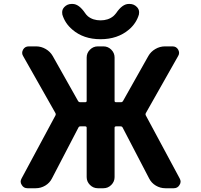

<svg xmlns="http://www.w3.org/2000/svg" viewBox="-20 -995 1040 994"><path d="M835.9 -20.5Q809.6 -20.5 786.6 -34.2Q763.7 -47.9 752 -71.3L615.2 -334Q612.3 -340.8 604.5 -340.8H581.1Q573.2 -340.8 573.2 -334V-78.1Q573.2 -54.7 556.2 -37.6Q539.1 -20.5 515.6 -20.5H486.3Q462.9 -20.5 445.8 -37.6Q428.7 -54.7 428.7 -78.1V-334Q428.7 -340.8 420.9 -340.8H395.5Q388.7 -340.8 385.7 -334L249 -71.3Q237.3 -47.9 214.4 -34.2Q191.4 -20.5 165 -20.5H122.1Q102.5 -20.5 92.8 -37.1Q86.9 -45.9 86.9 -54.7Q86.9 -62.5 91.8 -71.3L266.6 -396.5Q270.5 -403.3 266.6 -410.2L99.6 -705.1Q94.7 -712.9 94.7 -721.2Q94.7 -729.5 99.6 -738.3Q109.4 -754.9 128.9 -754.9H167Q193.4 -754.9 216.8 -741.2Q240.2 -727.5 252.9 -705.1L383.8 -472.7Q387.7 -465.8 395.5 -465.8H420.9Q428.7 -465.8 428.7 -472.7V-697.3Q428.7 -720.7 445.8 -737.8Q462.9 -754.9 486.3 -754.9H515.6Q539.1 -754.9 556.2 -737.8Q573.2 -720.7 573.2 -697.3V-472.7Q573.2 -465.8 581.1 -465.8H606.4Q613.3 -465.8 617.2 -472.7L748 -705.1Q760.7 -727.5 784.2 -741.2Q807.6 -754.9 834 -754.9H873Q892.6 -754.9 902.3 -738.3Q907.2 -729.5 907.2 -721.2Q907.2 -712.9 902.3 -705.1L735.4 -410.2Q731.4 -403.3 735.4 -396.5L910.2 -71.3Q915 -62.5 915 -54.7Q915 -45.9 909.2 -37.1Q899.4 -20.5 879.9 -20.5ZM302.7 -919.9Q301.8 -925.8 301.8 -931.6Q301.8 -946.3 312.5 -958Q328.1 -974.6 350.6 -974.6H355.5Q388.7 -974.6 420.9 -926.8Q426.8 -918 434.6 -911.1Q460.9 -889.6 500.5 -889.6Q540 -889.6 566.4 -911.1Q574.2 -918 581.1 -926.8Q613.3 -974.6 646.5 -974.6H651.4Q673.8 -974.6 689.5 -958Q700.2 -946.3 700.2 -931.6Q700.2 -925.8 699.2 -919.9Q685.5 -874 647.5 -841.8Q588.9 -792 500.5 -792Q412.1 -792 354.5 -841.8Q316.4 -874 302.7 -919.9Z"/></svg>

Font: Gen Jyuu Gothic Monospace Bold
Style: Bold
Weight: 700
Designer: [Source Han Sans]
Ryoko NISHIZUKA  (kana & ideographs); Paul D. Hunt (Latin, Greek & Cyrillic); Wenlong ZHANG  (bopomofo
Version: Version 1.002.20150607